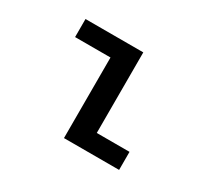

<svg xmlns="http://www.w3.org/2000/svg" viewBox="-105 -671 920 843"><g transform="rotate(30 355.0 -250.0)"><path d="M406 -91.5H572V0H292.5V-408.5H113V-500H406Z"/></g></svg>

Font: League Mono Medium
Style: Regular
Weight: 500
Width: 6
Designer: Tyler Finck
Foundry: The League of Moveable Type / Tyler Finck
Version: Version 2.300;RELEASE